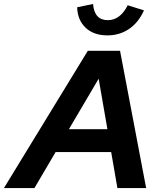

<svg xmlns="http://www.w3.org/2000/svg" viewBox="-79 -959 817 979"><path d="M-59 0 368.8 -700H533.1L666.2 0H519.6L487.9 -183.5H204.5L96.5 0ZM272.4 -300.3H468.7L424 -557.6ZM468.7 -778.6Q399.2 -778.6 357.9 -817.3Q316.6 -856 314.4 -921.9L395.5 -938.7Q398.6 -897.9 417.5 -877Q436.5 -856.2 470.7 -856.2Q533.7 -856.2 572.3 -932.2L655.2 -906.1Q627.3 -844.1 579 -811.3Q530.6 -778.6 468.7 -778.6Z"/></svg>

Font: Red Hat Display VF
Style: Italic
Weight: 300
Italic angle: -12°
Designer: Pentagram, MCKL
Foundry: Pentagram, MCKL
Version: Version 1.023